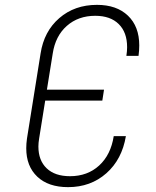

<svg xmlns="http://www.w3.org/2000/svg" viewBox="-20 -760 640 790"><path d="M553 -573Q553 -553 550 -530H500Q503 -550 503 -566Q503 -627 468.5 -661Q434 -695 372 -695Q302 -695 255 -653.5Q208 -612 197 -540L173 -391H408L401 -346H166L141 -190Q138 -172 138 -157Q138 -100 172 -67.5Q206 -35 268 -35Q340 -35 388 -79Q436 -123 448 -200H498Q482 -104 417.5 -47Q353 10 260 10Q179 10 133.5 -33Q88 -76 88 -150Q88 -169 91 -190L147 -540Q161 -631 224 -685.5Q287 -740 379 -740Q460 -740 506.5 -695.5Q553 -651 553 -573Z"/></svg>

Font: JetBrains Mono Extra Light
Style: Italic
Weight: 200
Italic angle: -9°
Monospace: yes
Designer: Philipp Nurullin, Konstantin Bulenkov
Foundry: JetBrains
Version: 2.002